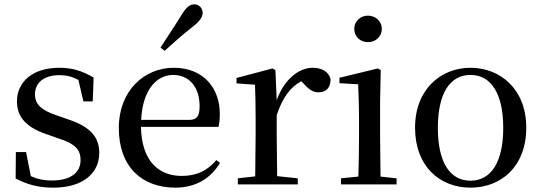

<svg xmlns="http://www.w3.org/2000/svg" viewBox="-20 -849 2489 884"><path d="M225 15C363 15 437 -52 437 -145C437 -217 397 -265 295 -299L243 -317C169 -342 141 -369 141 -415C141 -467 181 -503 254 -503C286 -503 313 -496 341 -481L364 -382H407L411 -492C359 -522 315 -537 253 -537C128 -537 58 -470 58 -382C58 -305 109 -260 192 -232L245 -213C327 -188 351 -159 351 -112C351 -55 306 -18 220 -18C180 -18 150 -25 122 -38L100 -149H53L52 -27C107 1 157 15 225 15Z M719 -630 738 -615C778 -651 816 -686 865 -724C899 -750 913 -770 913 -790C913 -814 894 -829 875 -829C853 -829 837 -815 815 -779C780 -722 749 -677 719 -630ZM788 15C880 15 950 -27 993 -99L976 -112C937 -65 887 -39 817 -39C710 -39 632 -108 629 -265H986C990 -281 992 -301 992 -325C992 -445 915 -537 780 -537C645 -537 527 -432 527 -260C527 -78 636 15 788 15ZM630 -297C636 -432 699 -504 777 -504C853 -504 899 -446 899 -360C899 -316 888 -297 851 -297Z M1254 -319C1281 -400 1317 -448 1367 -475L1376 -466C1400 -439 1419 -424 1446 -424C1485 -424 1502 -448 1502 -485C1493 -520 1460 -537 1420 -537C1353 -537 1287 -480 1254 -388L1248 -526L1235 -534L1069 -490V-465L1154 -459C1156 -410 1157 -363 1157 -295V-230L1155 -37L1075 -28V0H1351V-28L1256 -38L1254 -230Z M1674 -655C1709 -655 1738 -680 1738 -716C1738 -751 1709 -777 1674 -777C1639 -777 1611 -751 1611 -716C1611 -680 1639 -655 1674 -655ZM1629 0H1806V-28L1732 -36L1730 -230V-382L1733 -526L1720 -534L1543 -491V-466L1629 -461C1631 -411 1633 -362 1633 -294V-230C1633 -176 1632 -92 1630 -36L1550 -28V0Z M2146 15C2286 15 2403 -81 2403 -261C2403 -441 2281 -537 2146 -537C2012 -537 1891 -440 1891 -261C1891 -82 2006 15 2146 15ZM2146 -17C2052 -17 1996 -101 1996 -260C1996 -420 2052 -504 2146 -504C2240 -504 2297 -420 2297 -260C2297 -101 2240 -17 2146 -17Z"/></svg>

Font: Noto Serif JP Medium
Style: Regular
Weight: 500
Designer: Ryoko NISHIZUKA 西塚涼子 (kana & ideographs); Frank Grießhammer (Latin, Greek & Cyrillic); Wenlong ZHANG 张文龙 (bopomofo); San
Foundry: Adobe
Version: Version 2.001;hotconv 1.1.0;makeotfexe 2.6.0